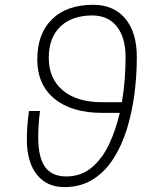

<svg xmlns="http://www.w3.org/2000/svg" viewBox="-20 -762 626 792"><path d="M245.6 9.8Q172.9 9.8 131.8 -42Q90.8 -93.8 90.8 -186.5Q90.8 -242.2 99.6 -304.2H145Q137.7 -248.5 137.7 -196.3Q137.7 -112.3 166 -73.2Q194.3 -34.2 253.4 -34.2Q313.5 -34.2 356.9 -69.8Q400.4 -105.5 429 -165Q457.5 -224.6 474.1 -296.4H401.9Q275.4 -296.4 204.6 -354.7Q133.8 -413.1 133.8 -516.6Q133.8 -623 194.6 -682.6Q255.4 -742.2 363.8 -742.2Q449.2 -742.2 496.8 -685.3Q544.4 -628.4 544.4 -526.4Q544.4 -450.2 534.4 -373.5Q524.4 -296.9 502.9 -228Q481.4 -159.2 446.5 -105.5Q411.6 -51.8 361.8 -21Q312 9.8 245.6 9.8ZM482.9 -340.3Q490.7 -386.7 494.4 -434.1Q498 -481.4 498 -526.4Q498 -607.4 461.9 -652.8Q425.8 -698.2 360.8 -698.2Q276.4 -698.2 228.8 -652.1Q181.2 -606 181.2 -523.4Q181.2 -437.5 239.5 -388.9Q297.9 -340.3 401.9 -340.3Z"/></svg>

Font: CaskaydiaCove NFP ExtraLight
Style: Italic
Weight: 200
Italic angle: -10°
Designer: Aaron Bell
Foundry: Saja Typeworks
Version: Version 2111.001; VTT 6.35;Nerd Fonts 3.1.1